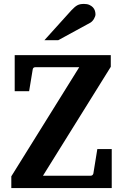

<svg xmlns="http://www.w3.org/2000/svg" viewBox="-20 -949 621 969"><path d="M37.1 0V-59.1L379.9 -609.9H159.2Q146.5 -609.9 145 -598.1L127 -488.8H54.2V-670.9H539.1V-611.8L196.8 -62H436Q448.2 -62 451.2 -73.2L471.2 -196.8H543.9V0ZM461.9 -876.5Q461.9 -871.6 459.7 -865.5Q457.5 -859.4 454.1 -853.5Q450.7 -847.7 445.8 -842.5Q440.9 -837.4 436 -834.5L273.9 -746.1H204.1L340.8 -897.5Q349.6 -906.7 356.7 -912.8Q363.8 -918.9 370.8 -922.6Q377.9 -926.3 385.7 -927.7Q393.6 -929.2 403.8 -929.2Q419.9 -929.2 430.9 -924.3Q441.9 -919.4 449 -911.9Q456.1 -904.3 459 -894.8Q461.9 -885.3 461.9 -876.5Z"/></svg>

Font: Charis SIL Viet
Style: Bold
Weight: 700
Foundry: SIL International
Version: Version 5.000